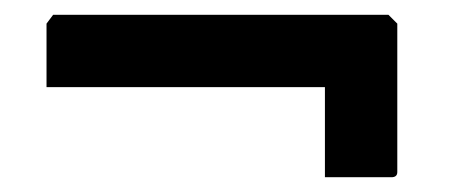

<svg xmlns="http://www.w3.org/2000/svg" viewBox="-20 -460 616 260"><path d="M420 -220V-342H43V-428L52 -440H506L518 -428V-227Q518 -220 510 -220Z"/></svg>

Font: Kreon SemiBold
Style: Regular
Weight: 600
Designer: Julia Petretta
Foundry: Julia Petretta and Eli Heuer
Version: Version 2.002